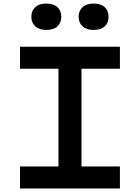

<svg xmlns="http://www.w3.org/2000/svg" viewBox="-20 -1064 790 1084"><path d="M93 0V-124H310V-676H93V-800H657V-676H440V-124H657V0ZM241 -895Q202 -895 179.5 -915Q157 -935 157 -969Q157 -1004 179.5 -1024Q202 -1044 241 -1044Q282 -1044 304 -1024Q326 -1004 326 -969Q326 -935 304 -915Q282 -895 241 -895ZM509 -895Q469 -895 446.5 -915Q424 -935 424 -969Q424 -1004 446.5 -1024Q469 -1044 509 -1044Q549 -1044 571 -1024Q593 -1004 593 -969Q593 -935 571 -915Q549 -895 509 -895Z"/></svg>

Font: Martian Mono SemiExpanded Medium
Style: Regular
Weight: 500
Width: 6
Designer: Roman Shamin
Foundry: Evil Martians
Version: Version 1.000